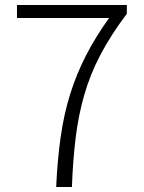

<svg xmlns="http://www.w3.org/2000/svg" viewBox="-20 -749 575 769"><path d="M205 0Q210 -109 223 -200.5Q236 -292 261 -372Q286 -452 324.5 -527Q363 -602 417 -677H48V-729H488V-694Q424 -609 382.5 -530Q341 -451 317.5 -369Q294 -287 283 -197Q272 -107 268 0Z"/></svg>

Font: Noto Sans KR Thin Light
Style: Regular
Weight: 300
Version: Version 2.004-H2;hotconv 1.0.118;makeotfexe 2.5.65603